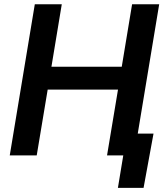

<svg xmlns="http://www.w3.org/2000/svg" viewBox="-20 -748 805 924"><path d="M26.9 0 147.5 -727.5H277.3L227.5 -426.8H565.9L615.7 -727.5H746.1L625.5 0H495.1L547.9 -316.9H209.5L156.7 0ZM547.4 156.2 573.2 0H532.7L549.8 -105H718.8L670.9 156.2Z"/></svg>

Font: Inter 16pt SemiBold
Style: Italic
Weight: 600
Italic angle: -9.3988°
Version: Version 4.001;git-66647c0bb